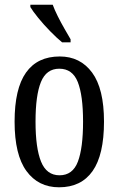

<svg xmlns="http://www.w3.org/2000/svg" viewBox="-20 -786 504 816"><path d="M231 10Q143 10 92.5 -59Q42 -128 42 -269Q42 -409 90.5 -477.5Q139 -546 234 -546Q321 -546 371.5 -477.5Q422 -409 422 -269Q422 -128 373.5 -59Q325 10 231 10ZM233 -41Q289 -41 311 -99Q333 -157 333 -269Q333 -381 310.5 -437.5Q288 -494 232 -494Q177 -494 154 -437.5Q131 -381 131 -269Q131 -157 154.5 -99Q178 -41 233 -41ZM244 -606Q222 -624 194 -652.5Q166 -681 142.5 -710Q119 -739 109 -756V-766H204Q212 -744 225.5 -717Q239 -690 254 -664Q269 -638 280 -619V-606Z"/></svg>

Font: Noto Serif Myanmar ExtraCondensed
Style: Regular
Weight: 400
Width: 2
Designer: Ben Mitchell and the Monotype Design Team
Foundry: Monotype Imaging Inc.
Version: Version 2.106; ttfautohint (v1.8.4.7-5d5b)